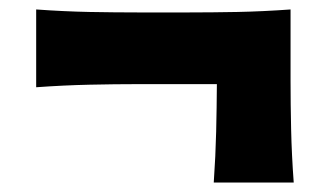

<svg xmlns="http://www.w3.org/2000/svg" viewBox="-20 -547 690 406"><path d="M432 -161H601.1Q596.8 -219.2 595.6 -273.7Q594.4 -328.1 594.4 -376V-527Q536.1 -522.8 481.8 -521.7Q427.4 -520.7 379.4 -520.7H271.5Q223.6 -520.7 169.2 -521.7Q114.7 -522.8 56.5 -527V-362.5Q114.7 -366.7 169.2 -367.9Q223.6 -369.1 271.5 -369.1H438.6Q438.3 -319.7 437.1 -268.7Q435.9 -217.8 432 -161Z"/></svg>

Font: Pinar FD VF
Style: Regular
Weight: 300
Designer: Amin Abedi
Version: Version 2.000